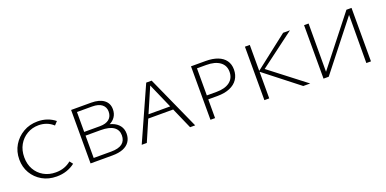

<svg xmlns="http://www.w3.org/2000/svg" viewBox="-13 -1010 3131 1559"><g transform="rotate(-20 1552.5 -231.0)"><path d="M292 6Q222 6 168 -25Q114 -56 83 -108.5Q52 -161 52 -227Q52 -296 84.5 -350Q117 -404 172 -436Q227 -468 296 -468Q340 -468 377.5 -455Q415 -442 446 -417L419 -388Q393 -412 361 -424Q329 -436 293 -436Q238 -436 193 -409.5Q148 -383 122 -337Q96 -291 96 -230Q96 -171 121.5 -125.5Q147 -80 192.5 -54Q238 -28 296 -28Q337 -28 370 -40Q403 -52 429 -74L451 -46Q419 -21 379 -7.5Q339 6 292 6Z M585 0V-462H758Q828 -462 867 -433Q906 -404 906 -352Q906 -315 888 -287.5Q870 -260 836.5 -244.5Q803 -229 756 -229L762 -255Q820 -255 860 -240Q900 -225 921.5 -196.5Q943 -168 943 -128Q943 -88 923.5 -59Q904 -30 866.5 -15Q829 0 773 0ZM624 -33H775Q839 -33 870.5 -57Q902 -81 902 -128Q902 -175 865.5 -200.5Q829 -226 754 -226H612V-258H760Q812 -258 839.5 -281Q867 -304 867 -346Q867 -384 839 -407Q811 -430 754 -430H624Z M1027 0 1234 -462H1281L1489 0H1445L1249 -446H1264L1071 0ZM1128 -182 1140 -214H1369L1384 -182Z M1621 0V-462H1747Q1808 -462 1851 -445.5Q1894 -429 1917 -397Q1940 -365 1940 -319Q1940 -271 1916.5 -235.5Q1893 -200 1848 -181Q1803 -162 1740 -162H1641V-196H1746Q1818 -196 1859 -227Q1900 -258 1900 -314Q1900 -369 1858 -399.5Q1816 -430 1741 -430H1661V0Z M2423 0 2124 -234 2417 -462H2476L2157 -223L2159 -250L2483 0ZM2087 0V-462H2129V0Z M2617 0V-21L2964 -462H2990V-441L2643 0ZM2598 0V-462H2637L2636 0ZM2968 0 2970 -462H3008V0Z"/></g></svg>

Font: Ysabeau SC ExtraLight
Style: Regular
Weight: 250
Designer: Christian Thalmann (Catharsis Fonts)
Version: Version 2.001;gftools[0.9.30]; featfreeze: smcp